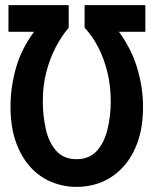

<svg xmlns="http://www.w3.org/2000/svg" viewBox="-20 -714 600 749"><path d="M279 15Q227 15 180 -4.5Q133 -24 97.5 -63.5Q62 -103 41.5 -161.5Q21 -220 21 -298Q21 -373 42 -448Q63 -523 113 -590H13V-694H248V-606Q220 -573 197 -529Q174 -485 160.5 -432Q147 -379 147 -319Q147 -261 159 -209Q171 -157 200 -125Q229 -93 278 -93Q328 -93 357 -124.5Q386 -156 399 -208Q412 -260 412 -319Q412 -379 399 -432Q386 -485 363.5 -529Q341 -573 310 -606V-694H547V-590H444Q493 -523 515.5 -447.5Q538 -372 538 -298Q538 -220 517.5 -161.5Q497 -103 461 -63.5Q425 -24 378.5 -4.5Q332 15 279 15Z"/></svg>

Font: Ubuntu Sans Mono SemiBold
Style: Regular
Weight: 600
Monospace: yes
Designer: Dalton Maag Ltd
Foundry: Dalton Maag Ltd
Version: Version 1.006